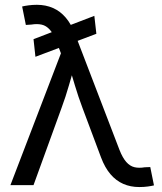

<svg xmlns="http://www.w3.org/2000/svg" viewBox="-20 -755 660 783"><path d="M124.5 -523.4 116.7 -595.2 364.7 -690.4 373 -617.2ZM22.5 0 228.5 -537.6 210.9 -584Q198.2 -617.2 183.3 -633.8Q168.5 -650.4 150.1 -654.5Q131.8 -658.7 107.9 -654.8L85.4 -653.3L70.3 -728.5Q80.1 -731 96.4 -733.2Q112.8 -735.4 130.4 -735.4Q166.5 -735.4 196 -722.4Q225.6 -709.5 248.3 -682.9Q271 -656.2 286.6 -614.7L467.3 -143.6Q480 -111.3 494.9 -94.5Q509.8 -77.6 528.1 -73.2Q546.4 -68.8 570.3 -72.8L592.8 -73.7L607.9 1Q598.6 3.4 582.8 5.6Q566.9 7.8 547.9 7.8Q512.2 7.8 482.7 -5.1Q453.1 -18.1 430.4 -44.7Q407.7 -71.3 392.1 -112.8L316.4 -314.9Q298.8 -361.8 285.6 -406.2Q272.5 -450.7 258.8 -495.6H287.6Q273.9 -452.1 261 -406.5Q248 -360.8 231 -314.9L116.7 0Z"/></svg>

Font: Inter 20pt
Style: Regular
Weight: 400
Version: Version 4.001;git-66647c0bb